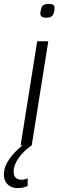

<svg xmlns="http://www.w3.org/2000/svg" viewBox="-80 -746 300 986"><path d="M26 0 111 -534H168L83 0ZM170 -726Q186 -726 193.5 -721Q201 -716 200 -703Q199 -685 194.5 -674.5Q190 -664 181 -659.5Q172 -655 157 -655Q143 -655 135 -660Q127 -665 127 -678Q129 -696 133 -706.5Q137 -717 146 -721.5Q155 -726 170 -726ZM45 -8 83 0Q37 33 13.5 68.5Q-10 104 -10 136Q-10 156 0.5 166.5Q11 177 29 177Q38 177 46 175Q54 173 62 170V209Q52 214 39 217Q26 220 12 220Q-9 220 -25 212Q-41 204 -50.5 188.5Q-60 173 -60 151Q-60 111 -33 72Q-6 33 45 -8Z"/></svg>

Font: Georama Light
Style: Italic
Weight: 300
Italic angle: -9°
Designer: Jean-Baptiste Levee
Foundry: Production Type
Version: Version 1.001